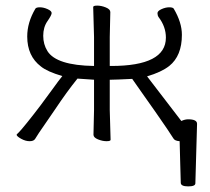

<svg xmlns="http://www.w3.org/2000/svg" viewBox="-20 -498 749 684"><path d="M626 -67Q639 -73 650 -73Q682 -73 682 -57V-56L676 155Q676 166 650.5 166Q625 166 624 154Q623 131 622 82.5Q621 34 620 5Q603 4 598 -4.5Q593 -13 575 -39.5Q557 -66 534 -99Q511 -132 488.5 -163.5Q466 -195 451 -217Q391 -214 376 -214H371V-106L374 0Q374 5 359.5 5Q345 5 329 -1.5Q313 -8 313 -18L315 -106V-214L256 -218Q218 -171 176 -108L119 -25L105 -3Q100 5 85.5 5Q71 5 55.5 -3.5Q40 -12 39 -18Q40 -20 46.5 -26Q53 -32 76 -60.5Q99 -89 124 -122Q149 -155 169 -183Q189 -211 202 -227Q148 -243 126 -261Q77 -298 77 -368Q77 -418 106 -467Q109 -472 122 -472Q135 -472 149.5 -465.5Q164 -459 164 -451.5Q164 -444 149 -422.5Q134 -401 134 -370.5Q134 -340 149 -316Q181 -265 315 -263V-366L312 -473Q312 -478 326.5 -478Q341 -478 357 -471.5Q373 -465 373 -455L371 -366V-263H376Q571 -263 571 -364Q571 -403 545 -437Q541 -443 541 -451Q541 -459 555.5 -465.5Q570 -472 583 -472Q596 -472 599 -467Q628 -418 628 -374Q628 -299 583 -263Q555 -241 504 -226Z"/></svg>

Font: ToneOZ-Pinyin-WenKai-Light
Style: Light
Weight: 300
Designer: Fontworks Inc.
Foundry: ToneOZ
Version: Version 0.240331